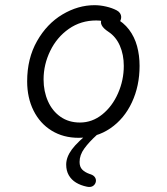

<svg xmlns="http://www.w3.org/2000/svg" viewBox="-20 -534 660 760"><path d="M87.5 -212Q87.5 -302.5 126.5 -371.2Q165.5 -440 227.2 -476.8Q289 -513.5 354 -513.5Q376.5 -513.5 400.2 -508Q424 -502.5 442 -493Q450.5 -488.5 455 -481.8Q459.5 -475 459.8 -467Q460 -459 456 -451Q452 -442.5 445.5 -439.5Q439 -436.5 431.5 -437.2Q424 -438 415 -441.5Q413.5 -441.5 413 -442L409 -443.5Q397.5 -448 386.8 -450.5Q376 -453 361 -453Q300 -453 252.5 -419.8Q205 -386.5 178.8 -332.5Q152.5 -278.5 152.5 -219.5Q152.5 -172.5 169.8 -133.5Q187 -94.5 219.5 -71.8Q252 -49 296.5 -49Q345 -49 384.8 -81Q424.5 -113 447.2 -164.8Q470 -216.5 470 -273Q470 -317.5 454.5 -353Q439 -388.5 409.5 -408Q389 -421.5 382.8 -433.8Q376.5 -446 382.5 -456.5Q386.5 -464 396 -467Q405.5 -470 416.5 -468.8Q427.5 -467.5 435.5 -463Q469 -445.5 490.8 -416.8Q512.5 -388 522.5 -351.5Q532.5 -315 532.5 -273Q532.5 -194 502.2 -129Q472 -64 417 -26.2Q362 11.5 291 11.5Q230.5 11.5 184.2 -17Q138 -45.5 112.8 -96.2Q87.5 -147 87.5 -212ZM242 117.5Q242 88 264.5 57.5Q287 27 341 -15.5L363.5 0Q332.5 28 313.8 53.8Q295 79.5 295 107Q295 126.5 305.5 137.2Q316 148 334.5 154.5L339 156Q351 160 356.2 168.5Q361.5 177 359 187Q356 197.5 347 202.8Q338 208 324 205Q299.5 200 281 188.8Q262.5 177.5 252.2 159.5Q242 141.5 242 117.5Z"/></svg>

Font: Monaspace Radon Var
Style: Regular
Weight: 400
Designer: Riley Cran and the Lettermatic Team
Version: Version 1.000 (Monaspace Radon Var)